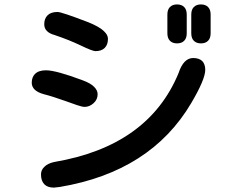

<svg xmlns="http://www.w3.org/2000/svg" viewBox="-20 -815 1040 871"><path d="M815.4 -783.2Q827.1 -771.5 827.1 -749V-664.1Q827.1 -641.6 815.4 -629.9Q803.7 -618.2 783.2 -618.2Q762.7 -618.2 751 -629.9Q739.3 -641.6 739.3 -664.1V-749Q739.3 -771.5 751 -783.2Q762.7 -794.9 783.2 -794.9Q803.7 -794.9 815.4 -783.2ZM923.8 -783.2Q935.5 -771.5 935.5 -749V-664.1Q935.5 -641.6 923.8 -629.9Q912.1 -618.2 891.6 -618.2Q871.1 -618.2 859.4 -629.9Q847.7 -641.6 847.7 -664.1V-749Q847.7 -771.5 859.4 -783.2Q871.1 -794.9 891.6 -794.9Q912.1 -794.9 923.8 -783.2ZM469.7 -638.7Q469.7 -612.3 455.1 -597.7Q440.4 -583 413.1 -583Q399.4 -583 344.7 -609.4Q293.9 -633.8 227.5 -656.2Q205.1 -662.1 192.9 -674.3Q180.7 -686.5 180.7 -705.1Q180.7 -730.5 195.8 -745.6Q210.9 -760.7 241.2 -760.7Q258.8 -760.7 376 -715.8Q431.6 -694.3 453.1 -671.9Q469.7 -656.2 469.7 -638.7ZM911.1 -498Q911.1 -455.1 847.7 -347.7Q664.1 -36.1 251 33.2Q232.4 35.2 224.6 36.1Q196.3 36.1 181.6 21.5Q166 5.9 166 -23.4Q166 -43.9 180.7 -57.6Q195.3 -73.2 225.6 -80.1Q225.6 -80.1 225.6 -80.1Q653.3 -152.3 790 -483.4Q812.5 -551.8 856.4 -551.8Q882.8 -551.8 897.5 -538.1Q911.1 -523.4 911.1 -498ZM422.9 -387.7Q422.9 -363.3 404.3 -346.7Q385.7 -330.1 364.3 -330.1Q352.5 -330.1 328.6 -338.4Q304.7 -346.7 280.3 -355.5Q217.8 -377.9 178.7 -387.7Q150.4 -395.5 137.2 -408.7Q124 -421.9 124 -439.5Q124 -464.8 138.7 -479.5Q155.3 -496.1 188.5 -496.1Q234.4 -496.1 356.4 -450.2Q390.6 -437.5 406.7 -421.4Q422.9 -405.3 422.9 -387.7Z"/></svg>

Font: FakePearl
Style: SemiBold
Weight: 400
Version: Version 1.2